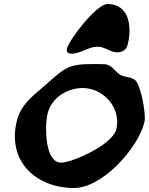

<svg xmlns="http://www.w3.org/2000/svg" viewBox="-20 -915 746 962"><path d="M315 -670C311 -652 324 -646 339 -646C382 -646 423 -681 469 -681C507 -681 530 -653 568 -653C597 -653 614 -667 621 -696C642 -788 625 -895 518 -895C465 -895 326 -718 315 -670ZM218 -344C237 -425 316 -474 394 -474C498 -474 588 -375 563 -268C545 -190 341 -100 286 -100C204 -100 204 -283 218 -344ZM63 -304C17 -105 162 27 351 27C493 27 674 -174 704 -305C713 -345 684 -491 658 -513C635 -533 595 -526 573 -547C546 -570 543 -584 510 -593C500 -594 451 -594 440 -594C315 -594 301 -570 205 -487C136 -427 83 -389 63 -304Z"/></svg>

Font: Charger
Style: OversprayIt
Weight: 400
Designer: Jasper
Foundry: Cannot Into Space Fonts
Version: Version 0.980